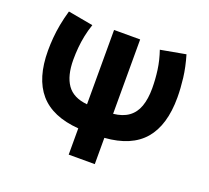

<svg xmlns="http://www.w3.org/2000/svg" viewBox="-121 -862 1104 1013"><g transform="rotate(20 431.0 -355.0)"><path d="M358.5 0V-147.5Q210 -159 139 -241.5Q68 -324 68 -479Q68 -513 71 -550Q74 -587 81.5 -627Q89 -667 101.5 -710L242 -684.5Q230 -649.5 223 -615.2Q216 -581 213 -547.2Q210 -513.5 210 -479.5Q210 -389.5 244.8 -339.8Q279.5 -290 358.5 -282.5V-700H505V-282.5Q557.5 -288 590.2 -311.8Q623 -335.5 638 -377.5Q653 -419.5 653 -479Q653 -529.5 646 -580.8Q639 -632 621 -684.5L761.5 -710Q780.5 -645.5 787.5 -587.8Q794.5 -530 794.5 -479Q794.5 -323.5 723.8 -241Q653 -158.5 505 -147.5V0Z"/></g></svg>

Font: Geologica SemiBold
Style: Regular
Weight: 600
Designer: Sindre Bremnes, Frode Helland
Foundry: Monokrom Skriftforlag AS
Version: Version 1.010;gftools[0.9.28]